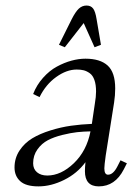

<svg xmlns="http://www.w3.org/2000/svg" viewBox="-20 -663 495 690"><path d="M32.2 -61Q32.2 -94.7 50 -121.8Q67.9 -148.9 95.7 -165.8Q123.5 -182.6 161.4 -194.3Q199.2 -206.1 235.6 -211.2Q272 -216.3 310.1 -217.8L320.8 -290Q325.2 -315.4 325.2 -334Q325.2 -358.9 319.3 -375.5Q313.5 -392.1 302.5 -399.9Q291.5 -407.7 280.8 -410.4Q270 -413.1 255.9 -413.1Q219.2 -413.1 181.9 -386.2Q144.5 -359.4 122.1 -314L99.1 -325.2Q111.8 -357.9 134.8 -383.5Q157.7 -409.2 184.3 -423.6Q210.9 -438 237.1 -445.1Q263.2 -452.1 287.1 -452.1Q339.8 -452.1 366.9 -427.5Q394 -402.8 394 -345.2Q394 -320.3 390.1 -294.9L359.9 -104Q355 -68.8 355 -58.1Q355 -35.2 368.2 -35.2Q386.7 -35.2 401.9 -64.9L413.1 -86.9L436 -76.2L424.8 -54.2Q393.6 6.8 335 6.8Q285.2 6.8 285.2 -47.9Q285.2 -60.5 287.1 -80.1Q257.3 -39.6 210.4 -16.4Q163.6 6.8 118.2 6.8Q72.8 6.8 52.5 -12Q32.2 -30.8 32.2 -61ZM99.1 -76.2Q99.1 -55.7 113 -43.9Q127 -32.2 149.9 -32.2Q199.2 -32.2 245.4 -76.4Q291.5 -120.6 305.2 -190.9Q279.8 -190.4 257.1 -188Q234.4 -185.5 203.9 -178Q173.3 -170.4 151.6 -158.9Q129.9 -147.5 114.5 -126Q99.1 -104.5 99.1 -76.2ZM191.9 -502 237.8 -594.2Q251.5 -621.1 263.4 -632.1Q275.4 -643.1 291 -643.1Q306.6 -643.1 314.7 -632.3Q322.8 -621.6 327.1 -594.2L342.8 -502L319.8 -493.2L280.8 -580.1L212.9 -493.2Z"/></svg>

Font: Dihjauti S
Style: Italic
Weight: 400
Italic angle: -9°
Designer: T. Christopher White
Version: Version 3.0.0